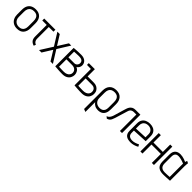

<svg xmlns="http://www.w3.org/2000/svg" viewBox="364 -1998 3695 3695"><g transform="rotate(45 2211.5 -150.5)"><path d="M399 -185V-316Q399 -408 352 -460Q305 -512 216 -512Q157 -512 115 -489.5Q73 -467 51 -423.5Q29 -380 29 -316V-185Q29 -131 50 -87Q71 -43 113.5 -16.5Q156 10 218 10Q309 10 354 -43.5Q399 -97 399 -185ZM343 -316V-175Q343 -134 329.5 -103.5Q316 -73 288 -56.5Q260 -40 218 -40Q178 -40 148 -57Q118 -74 101.5 -104.5Q85 -135 85 -175V-316Q85 -364 100 -396.5Q115 -429 144.5 -445.5Q174 -462 218 -462Q262 -462 289.5 -445.5Q317 -429 330 -396.5Q343 -364 343 -316Z M630 -133V-447H757V-500H453V-447H574V-133Q574 -103 580 -79.5Q586 -56 599 -38.5Q612 -21 632 -8Q652 5 680 13L696 -30Q674 -38 659.5 -52Q645 -66 637.5 -86Q630 -106 630 -133Z M1001 -300 876 -500H811L968 -249L811 0H878L1001 -198L1123 0H1189L1033 -249L1189 -500H1127Z M1551 -279Q1577 -293 1593 -320.5Q1609 -348 1609 -379Q1609 -406 1599 -429.5Q1589 -453 1569.5 -471.5Q1550 -490 1520 -500.5Q1490 -511 1450 -511Q1410 -511 1374.5 -509.5Q1339 -508 1311.5 -506Q1284 -504 1268.5 -502.5Q1253 -501 1253 -501V0Q1253 0 1265 1Q1277 2 1297.5 3.5Q1318 5 1343.5 7Q1369 9 1397.5 10Q1426 11 1453 11Q1516 11 1556.5 -11.5Q1597 -34 1616.5 -71Q1636 -108 1636 -149Q1636 -190 1613.5 -226.5Q1591 -263 1551 -279ZM1444 -461Q1463 -461 1482 -457.5Q1501 -454 1516.5 -445Q1532 -436 1541 -420.5Q1550 -405 1550 -382Q1550 -361 1540 -342.5Q1530 -324 1512.5 -312.5Q1495 -301 1473 -301H1310V-455Q1310 -455 1323.5 -456Q1337 -457 1358 -458Q1379 -459 1402 -460Q1425 -461 1444 -461ZM1443 -42Q1419 -42 1395 -42.5Q1371 -43 1352 -44Q1333 -45 1321.5 -45.5Q1310 -46 1310 -46V-247H1472Q1487 -247 1505.5 -242Q1524 -237 1541 -225Q1558 -213 1569 -194Q1580 -175 1580 -146Q1580 -117 1563 -93Q1546 -69 1515.5 -55.5Q1485 -42 1443 -42Z M1666 -500V-451L1774 -449H1803V-500ZM2006 -303H1831V-500H1774V-3Q1778 -3 1792 -1.5Q1806 0 1826.5 1.5Q1847 3 1871.5 4.5Q1896 6 1923 7Q1950 8 1975 8Q2038 8 2078.5 -14.5Q2119 -37 2138.5 -74Q2158 -111 2158 -152Q2158 -201 2136.5 -234.5Q2115 -268 2080.5 -285.5Q2046 -303 2006 -303ZM1965 -45Q1941 -45 1917 -45.5Q1893 -46 1873.5 -47Q1854 -48 1842.5 -48.5Q1831 -49 1831 -49V-248H2011Q2024 -248 2039.5 -243.5Q2055 -239 2069.5 -228Q2084 -217 2093 -197.5Q2102 -178 2102 -149Q2102 -120 2085 -96Q2068 -72 2037.5 -58.5Q2007 -45 1965 -45Z M2596 -171V-311Q2596 -403 2549 -455.5Q2502 -508 2413 -508Q2325 -508 2275.5 -457Q2226 -406 2226 -311V188L2284 211V-56Q2293 -41 2307.5 -27.5Q2322 -14 2340.5 -3.5Q2359 7 2381 12.5Q2403 18 2427 18Q2483 18 2520.5 -3.5Q2558 -25 2577 -67.5Q2596 -110 2596 -171ZM2540 -311V-163Q2540 -120 2526.5 -92Q2513 -64 2486.5 -49.5Q2460 -35 2422 -35Q2394 -35 2369 -43.5Q2344 -52 2325 -69Q2306 -86 2295 -111Q2284 -136 2284 -168V-311Q2284 -360 2298.5 -392Q2313 -424 2342.5 -440Q2372 -456 2416 -456Q2458 -456 2485.5 -440Q2513 -424 2526.5 -392Q2540 -360 2540 -311Z M2941 -500Q2896 -500 2868 -484Q2840 -468 2824 -444.5Q2808 -421 2800 -397Q2792 -373 2787 -357L2718 -124Q2715 -113 2705 -91.5Q2695 -70 2677 -49.5Q2659 -29 2630 -20L2667 11Q2697 3 2715.5 -12Q2734 -27 2746.5 -51.5Q2759 -76 2770 -112L2851 -378Q2858 -400 2870 -415Q2882 -430 2901.5 -438.5Q2921 -447 2947 -447H3013V0H3070V-500Z M3198 -134V-196L3503 -212V-342Q3503 -398 3481.5 -435Q3460 -472 3420.5 -491Q3381 -510 3327 -510Q3274 -510 3232 -491Q3190 -472 3166 -434Q3142 -396 3142 -339V-134Q3142 -92 3154.5 -64Q3167 -36 3190 -19Q3213 -2 3245 5Q3277 12 3315 12Q3353 12 3397 -0.5Q3441 -13 3478 -35L3456 -78Q3419 -59 3383 -47.5Q3347 -36 3310 -36Q3286 -36 3265.5 -41.5Q3245 -47 3230 -58.5Q3215 -70 3206.5 -88.5Q3198 -107 3198 -134ZM3447 -349V-262L3198 -251V-338Q3198 -378 3213.5 -406Q3229 -434 3258 -448.5Q3287 -463 3326 -463Q3361 -463 3388 -449Q3415 -435 3431 -409.5Q3447 -384 3447 -349Z M3882 -299H3627V-500H3570V0H3627V-245H3882V0H3939V-500H3882Z M4379 -487 4335 -508Q4329 -495 4325.5 -480Q4322 -465 4322 -465Q4296 -478 4267.5 -487.5Q4239 -497 4210.5 -502.5Q4182 -508 4155 -508Q4127 -508 4100.5 -500.5Q4074 -493 4053 -475.5Q4032 -458 4019.5 -428.5Q4007 -399 4007 -354V-169Q4007 -113 4023.5 -78Q4040 -43 4068.5 -25Q4097 -7 4131.5 -1Q4166 5 4202 4Q4215 4 4236.5 3Q4258 2 4281.5 1Q4305 0 4326 -1.5Q4347 -3 4360 -3.5Q4373 -4 4372 -4V-400Q4372 -437 4375.5 -462Q4379 -487 4379 -487ZM4062 -163V-351Q4062 -388 4071.5 -409Q4081 -430 4095.5 -440Q4110 -450 4125.5 -453Q4141 -456 4153 -456Q4168 -456 4186 -453.5Q4204 -451 4224.5 -446Q4245 -441 4268 -433.5Q4291 -426 4316 -415V-52Q4316 -52 4305 -51Q4294 -50 4275.5 -49Q4257 -48 4233 -47Q4209 -46 4182 -46Q4143 -46 4116 -59.5Q4089 -73 4075.5 -99.5Q4062 -126 4062 -163Z"/></g></svg>

Font: Advent Pro
Style: Regular
Weight: 400
Designer: VivaRado, Andreas Kalpakidis
Foundry: VivaRado, Andreas Kalpakidis
Version: Version 3.000